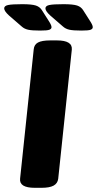

<svg xmlns="http://www.w3.org/2000/svg" viewBox="-75 -895 463 917"><path d="M91 2Q16 2 21 -42L86 -659Q88 -682 106.5 -692Q125 -702 165 -702H197Q272 -702 268 -658L203 -41Q200 -19 181 -8.5Q162 2 123 2ZM117 -749Q78 -749 59.5 -753Q41 -757 28 -769L-32 -821Q-55 -842 -55 -855Q-55 -867 -36.5 -871Q-18 -875 31 -875Q77 -875 96.5 -868.5Q116 -862 126 -845L161 -790Q167 -780 169 -774.5Q171 -769 171 -765Q171 -757 161 -753Q151 -749 117 -749ZM314 -749Q275 -749 256.5 -753Q238 -757 225 -769L165 -821Q142 -842 142 -855Q142 -867 160.5 -871Q179 -875 228 -875Q274 -875 293.5 -868.5Q313 -862 323 -845L358 -790Q364 -780 366 -774.5Q368 -769 368 -765Q368 -757 358 -753Q348 -749 314 -749Z"/></svg>

Font: Asap Semi Condensed Semi Condensed Black
Style: Italic
Weight: 900
Width: 4
Italic angle: -6°
Designer: Pablo Cosgaya
Foundry: Omnibus-Type
Version: Version 3.001; ttfautohint (v1.8.4.7-5d5b)